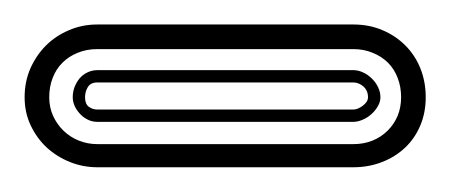

<svg xmlns="http://www.w3.org/2000/svg" viewBox="-30 -6 366 156"><path d="M49.1 129.9Q37.4 129.9 26.7 125.6Q16.1 121.3 7.9 113.8Q-0.2 106.2 -5.1 95.8Q-10 85.4 -10 73Q-10 60.5 -5.4 49.8Q-0.7 39.1 7.2 31.1Q15.1 23.2 25.9 18.6Q36.6 13.9 49.1 13.9H257.1Q269.8 13.9 280.5 18.4Q291.3 22.9 299.2 30.8Q307.1 38.6 311.5 49.4Q315.9 60.3 315.9 73Q315.9 85.7 311.4 96.2Q306.9 106.7 299 114.1Q291 121.6 280.3 125.7Q269.5 129.9 257.1 129.9ZM49.1 33.9Q40.3 33.9 33.1 36.9Q25.9 39.8 20.8 44.9Q15.6 50 12.8 57.3Q10 64.5 10 73Q10 81.3 13.2 88.3Q16.4 95.2 21.7 100.3Q27.1 105.5 34.2 108.3Q41.3 111.1 49.1 111.1H257.1Q265.4 111.1 272.5 108.3Q279.5 105.5 284.8 100.3Q290 95.2 293 88.3Q295.9 81.3 295.9 73Q295.9 64.5 293.1 57.3Q290.3 50 285.2 44.9Q280 39.8 272.8 36.9Q265.6 33.9 257.1 33.9ZM257.1 51Q261.2 51 265.1 52.9Q269 54.7 272.2 57.9Q275.4 61 277.2 64.9Q279.1 68.8 279.1 73Q279.1 76.7 277 80.3Q274.9 84 271.7 86.8Q268.6 89.6 264.6 91.3Q260.7 93 257.1 93H49.1Q44.9 93 41.3 91.2Q37.6 89.4 34.9 86.4Q32.2 83.5 30.6 80Q29.1 76.4 29.1 73Q29.1 68.8 30.5 64.9Q32 61 34.5 57.9Q37.1 54.7 40.9 52.9Q44.7 51 49.1 51ZM257.1 83Q260.7 83 264.9 79.8Q269 76.7 269 73Q269 67.6 265.3 64.3Q261.5 61 257.1 61H49.1Q43.7 61 41.4 64.7Q39.1 68.4 39.1 73Q39.1 78.4 42.1 80.7Q45.2 83 49.1 83Z"/></svg>

Font: TafelwerkOT
Style: Regular
Weight: 400
Designer: Peter Wiegel
Foundry: Peter Wiegel, based on an original design named Oxford by Christine Lord, 1969
Version: Version 1.000